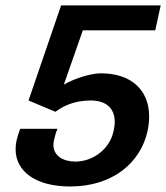

<svg xmlns="http://www.w3.org/2000/svg" viewBox="-20 -670 612 707"><path d="M54.2 -195.8C49.2 -183.3 43.3 -163.3 40.8 -151.7C38.3 -140.8 37.5 -130.8 37.5 -120C37.5 -40 110 16.7 238.3 16.7C396.7 16.7 498.3 -72.5 523.3 -187.5C527.5 -206.7 529.2 -224.2 529.2 -240.8C529.2 -339.2 462.5 -400 351.7 -400C310.8 -400 248.3 -378.3 215 -358.3L285 -558.3H551.7L571.7 -650H317.5H205L85 -300L184.2 -258.3C209.2 -276.7 249.2 -300 314.2 -300C362.5 -300 402.5 -278.3 402.5 -220.8C402.5 -210.8 400.8 -200 398.3 -187.5C383.3 -118.3 320 -75 257.5 -75C216.7 -75 176.7 -93.3 176.7 -136.7C176.7 -142.5 177.5 -149.2 179.2 -155.8C181.7 -166.7 186.7 -185 191.7 -195.8Z"/></svg>

Font: BoonHome
Style: Bold Oblique
Weight: 700
Italic angle: -12°
Designer: Sungsit Sawaiwan
Foundry: Sungsit Sawaiwan
Version: Version 0.2